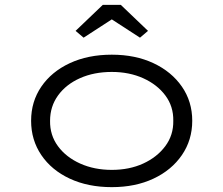

<svg xmlns="http://www.w3.org/2000/svg" viewBox="-20 -760 919 790"><path d="M440 10Q342 10 267 -25Q192 -60 150 -122Q108 -184 108 -263Q108 -342 150 -403.5Q192 -465 267 -500Q342 -535 440 -535Q537 -535 611.5 -500Q686 -465 728.5 -403.5Q771 -342 771 -263Q771 -184 728.5 -122Q686 -60 611.5 -25Q537 10 440 10ZM440 -61Q512 -61 569 -87Q626 -113 660 -158.5Q694 -204 693 -263Q694 -322 660.5 -367Q627 -412 569.5 -438Q512 -464 440 -464Q367 -464 309.5 -438.5Q252 -413 219 -367.5Q186 -322 186 -263Q185 -204 218.5 -158.5Q252 -113 310 -87Q368 -61 440 -61ZM324 -605 291 -633 403 -740H477L589 -633L556 -605L425 -690H455Z"/></svg>

Font: Lexend Tera Light
Style: Regular
Weight: 300
Designer: Bonnie Shaver-Troup, Thomas Jockin
Foundry: Lexend
Version: Version 1.007